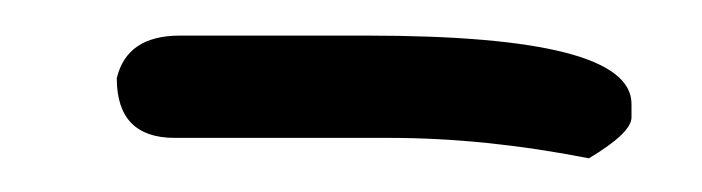

<svg xmlns="http://www.w3.org/2000/svg" viewBox="-20 -80 402 110"><path d="M83 -59.6H190.4Q341.8 -59.6 341.8 -20.5V-12.7Q341.8 -3.9 317.4 10.7Q257.8 -1 203.1 -1H80.1Q46.9 -1 46.9 -35.2Q52.7 -59.6 83 -59.6Z"/></svg>

Font: Sue Ellen Francisco 
Style: Regular
Weight: 400
Designer: Kimberly Geswein
Foundry: Kimberly Geswein
Version: Version 1.002 2007